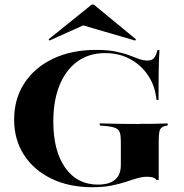

<svg xmlns="http://www.w3.org/2000/svg" viewBox="-20 -798 795 830"><path d="M378.2 11.3Q278.2 11.3 202 -25.8Q125.8 -62.9 83.5 -128.6Q41.1 -194.4 41.1 -280.6Q41.1 -371 85.5 -438.7Q129.8 -506.5 209.7 -544.4Q289.5 -582.3 395.2 -582.3Q444.4 -582.3 479 -575.4Q513.7 -568.5 537.9 -559.3Q562.1 -550 580.6 -543.1Q599.2 -536.3 617.7 -536.3Q635.5 -536.3 645.2 -546.4Q654.8 -556.5 660.5 -581.5H669.4Q667.7 -558.9 666.9 -532.3Q666.1 -505.6 665.7 -466.5Q665.3 -427.4 665.3 -366.1H656.5Q650.8 -425.8 620.6 -471.4Q590.3 -516.9 542.3 -542.7Q494.4 -568.5 434.7 -568.5Q365.3 -568.5 315.3 -532.7Q265.3 -496.8 237.9 -430.6Q210.5 -364.5 210.5 -272.6Q210.5 -145.2 262.1 -72.6Q313.7 0 403.2 0Q437.1 0 458.9 -9.7Q480.6 -19.4 491.5 -37.9Q502.4 -56.5 502.4 -83.9V-186.3Q502.4 -212.1 498 -225Q493.5 -237.9 481.5 -243.5Q469.4 -249.2 445.2 -252.4L411.3 -255.6V-264.5Q428.2 -264.5 452.8 -263.7Q477.4 -262.9 508.5 -262.5Q539.5 -262.1 571.8 -262.1H581.5L595.2 -262.9Q620.2 -262.1 648.8 -262.9Q677.4 -263.7 704.8 -264.5V-255.6L695.2 -254Q676.6 -249.2 671.4 -236.7Q666.1 -224.2 666.1 -186.3V-20.2H656.5Q651.6 -27.4 641.5 -30.6Q631.5 -33.9 616.1 -33.9Q596 -33.9 573.4 -27.4Q550.8 -21 523.4 -11.7Q496 -2.4 460.5 4.4Q425 11.3 378.2 11.3ZM193.5 -622.6 190.3 -628.2 376.6 -778.2H385.5L567.7 -628.2L564.5 -622.6L307.3 -697.6L392.7 -712.1Z"/></svg>

Font: Playfair 144pt SemiExpanded Black
Style: Regular
Weight: 900
Width: 6
Designer: Claus Eggers Sørensen
Foundry: Claus Eggers Sørensen
Version: Version 2.203